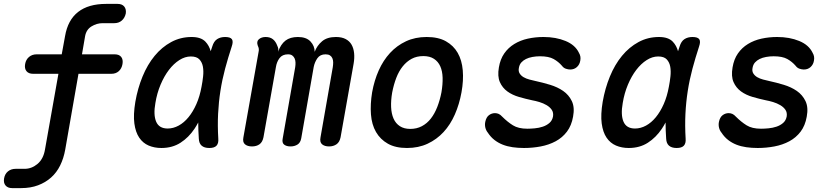

<svg xmlns="http://www.w3.org/2000/svg" viewBox="-72 -750 4292 986"><path d="M517 -471Q540 -471 550.5 -457.5Q561 -444 557 -421Q553 -398 538 -384.5Q523 -371 500 -371H331L263 18Q255 63 237 99.5Q219 136 190.5 161.5Q162 187 123.5 201.5Q85 216 37 216H-10Q-32 216 -43.5 202.5Q-55 189 -51 166Q-47 143 -31 130Q-15 117 8 117H54Q91 117 121 91.5Q151 66 159 18L228 -371H98Q75 -371 64 -384.5Q53 -398 57 -421Q61 -444 77 -457.5Q93 -471 116 -471H245L262 -564Q276 -647 329 -688.5Q382 -730 473 -730H532Q555 -730 566 -716.5Q577 -703 574 -681Q569 -658 553.5 -644.5Q538 -631 515 -631H455Q425 -631 398 -614.5Q371 -598 365 -564L349 -471Z M757 10Q721 10 691.5 -2.5Q662 -15 643 -43Q624 -71 618 -116Q612 -161 623 -227Q635 -296 660 -357Q685 -418 722 -463Q759 -508 807 -534Q855 -560 912 -560Q960 -560 983 -536Q1002 -516 1010 -487L1018 -511Q1026 -538 1043 -549Q1060 -560 1084 -560Q1111 -560 1119 -548.5Q1127 -537 1118 -511Q1099 -453 1084 -397Q1069 -341 1060 -283.5Q1051 -226 1048 -165.5Q1045 -105 1049 -38Q1051 -14 1040 -2Q1029 10 1003 10Q977 10 963.5 -2Q950 -14 949 -38Q946 -81 946 -121Q937 -104 927 -89Q897 -44 855 -17Q813 10 757 10ZM789 -90Q818 -90 845.5 -105Q873 -120 896 -148Q919 -176 936.5 -215.5Q954 -255 963 -305Q968 -330 971 -357.5Q974 -385 970 -407.5Q966 -430 952 -445Q938 -460 908 -460Q878 -460 849 -441.5Q820 -423 795.5 -391Q771 -359 752.5 -315Q734 -271 726 -221Q715 -160 730 -125Q745 -90 789 -90Z M1222 2Q1199 2 1186 -9Q1173 -20 1178 -45L1256 -484Q1258 -492 1257 -499.5Q1256 -507 1252 -515Q1244 -537 1257.5 -548.5Q1271 -560 1292 -560Q1315 -560 1329.5 -548.5Q1344 -537 1352 -515Q1356 -507 1357 -499.5Q1358 -492 1356 -484Q1370 -523 1394 -541.5Q1418 -560 1458 -560Q1501 -560 1522.5 -537Q1544 -514 1544 -484Q1556 -516 1582 -538Q1608 -560 1653 -560Q1683 -560 1703 -549.5Q1723 -539 1733.5 -520.5Q1744 -502 1746.5 -477Q1749 -452 1744 -423L1677 -45Q1672 -20 1656 -9Q1640 2 1618 2Q1595 2 1582 -9Q1569 -20 1574 -45L1637 -405Q1639 -418 1639 -429.5Q1639 -441 1635 -450.5Q1631 -460 1622.5 -465.5Q1614 -471 1600 -471Q1572 -471 1558 -451Q1544 -431 1539 -406L1475 -40Q1471 -17 1455.5 -7.5Q1440 2 1420 2Q1399 2 1387 -7.5Q1375 -17 1380 -40L1444 -405Q1446 -418 1445.5 -429.5Q1445 -441 1441 -450Q1437 -459 1429 -465Q1421 -471 1407 -471Q1378 -471 1363.5 -451.5Q1349 -432 1345 -406L1281 -45Q1276 -20 1260.5 -9Q1245 2 1222 2Z M2018 10Q1959 10 1920 -12Q1881 -34 1859 -72Q1837 -110 1833 -162.5Q1829 -215 1839 -276Q1850 -337 1873 -388.5Q1896 -440 1931 -478Q1966 -516 2013 -538Q2060 -560 2119 -560Q2179 -560 2218 -538Q2257 -516 2278.5 -478.5Q2300 -441 2304.5 -389Q2309 -337 2298 -276Q2287 -215 2264 -162.5Q2241 -110 2206 -72Q2171 -34 2124 -12Q2077 10 2018 10ZM2035 -88Q2068 -88 2094.5 -102Q2121 -116 2140.5 -141Q2160 -166 2173.5 -200.5Q2187 -235 2195 -276Q2202 -317 2201 -351Q2200 -385 2189 -409.5Q2178 -434 2156.5 -448Q2135 -462 2102 -462Q2068 -462 2042 -448Q2016 -434 1996 -409Q1976 -384 1963 -350Q1950 -316 1942 -275Q1935 -234 1936.5 -200Q1938 -166 1949 -141Q1960 -116 1981.5 -102Q2003 -88 2035 -88Z M2619 10Q2588 10 2560.5 6Q2533 2 2510 -7Q2487 -16 2467.5 -31Q2448 -46 2433 -69Q2424 -80 2420.5 -94.5Q2417 -109 2420 -124Q2425 -148 2439 -158.5Q2453 -169 2470 -169Q2480 -169 2489 -165Q2498 -161 2507 -151Q2534 -124 2562 -106.5Q2590 -89 2636 -89Q2653 -89 2674.5 -91Q2696 -93 2715.5 -99.5Q2735 -106 2749.5 -118.5Q2764 -131 2768 -152Q2771 -172 2761.5 -186Q2752 -200 2735 -210Q2718 -220 2698 -226Q2678 -232 2661 -235Q2628 -242 2593.5 -252Q2559 -262 2533.5 -280.5Q2508 -299 2495 -328.5Q2482 -358 2490 -404Q2497 -446 2517.5 -475.5Q2538 -505 2569 -524Q2600 -543 2638.5 -551.5Q2677 -560 2719 -560Q2783 -560 2832.5 -539.5Q2882 -519 2901 -479Q2907 -469 2908.5 -459Q2910 -449 2908 -439Q2905 -419 2891 -406Q2877 -393 2856 -393Q2846 -393 2834 -397Q2822 -401 2814 -412Q2796 -433 2771 -447Q2746 -461 2701 -461Q2681 -461 2662 -457.5Q2643 -454 2629 -447Q2615 -440 2605.5 -429.5Q2596 -419 2593 -403Q2589 -385 2596.5 -373Q2604 -361 2617 -353.5Q2630 -346 2647 -341.5Q2664 -337 2678 -334Q2715 -326 2753 -314.5Q2791 -303 2820 -283Q2849 -263 2864.5 -231Q2880 -199 2871 -151Q2863 -105 2839.5 -74Q2816 -43 2781.5 -24.5Q2747 -6 2705 2Q2663 10 2619 10Z M3157 10Q3121 10 3091.5 -2.5Q3062 -15 3043 -43Q3024 -71 3018 -116Q3012 -161 3023 -227Q3035 -296 3060 -357Q3085 -418 3122 -463Q3159 -508 3207 -534Q3255 -560 3312 -560Q3360 -560 3383 -536Q3402 -516 3410 -487L3418 -511Q3426 -538 3443 -549Q3460 -560 3484 -560Q3511 -560 3519 -548.5Q3527 -537 3518 -511Q3499 -453 3484 -397Q3469 -341 3460 -283.5Q3451 -226 3448 -165.5Q3445 -105 3449 -38Q3451 -14 3440 -2Q3429 10 3403 10Q3377 10 3363.5 -2Q3350 -14 3349 -38Q3346 -81 3346 -121Q3337 -104 3327 -89Q3297 -44 3255 -17Q3213 10 3157 10ZM3189 -90Q3218 -90 3245.5 -105Q3273 -120 3296 -148Q3319 -176 3336.5 -215.5Q3354 -255 3363 -305Q3368 -330 3371 -357.5Q3374 -385 3370 -407.5Q3366 -430 3352 -445Q3338 -460 3308 -460Q3278 -460 3249 -441.5Q3220 -423 3195.5 -391Q3171 -359 3152.5 -315Q3134 -271 3126 -221Q3115 -160 3130 -125Q3145 -90 3189 -90Z M3819 10Q3788 10 3760.5 6Q3733 2 3710 -7Q3687 -16 3667.5 -31Q3648 -46 3633 -69Q3624 -80 3620.5 -94.5Q3617 -109 3620 -124Q3625 -148 3639 -158.5Q3653 -169 3670 -169Q3680 -169 3689 -165Q3698 -161 3707 -151Q3734 -124 3762 -106.5Q3790 -89 3836 -89Q3853 -89 3874.5 -91Q3896 -93 3915.5 -99.5Q3935 -106 3949.5 -118.5Q3964 -131 3968 -152Q3971 -172 3961.5 -186Q3952 -200 3935 -210Q3918 -220 3898 -226Q3878 -232 3861 -235Q3828 -242 3793.5 -252Q3759 -262 3733.5 -280.5Q3708 -299 3695 -328.5Q3682 -358 3690 -404Q3697 -446 3717.5 -475.5Q3738 -505 3769 -524Q3800 -543 3838.5 -551.5Q3877 -560 3919 -560Q3983 -560 4032.5 -539.5Q4082 -519 4101 -479Q4107 -469 4108.5 -459Q4110 -449 4108 -439Q4105 -419 4091 -406Q4077 -393 4056 -393Q4046 -393 4034 -397Q4022 -401 4014 -412Q3996 -433 3971 -447Q3946 -461 3901 -461Q3881 -461 3862 -457.5Q3843 -454 3829 -447Q3815 -440 3805.5 -429.5Q3796 -419 3793 -403Q3789 -385 3796.5 -373Q3804 -361 3817 -353.5Q3830 -346 3847 -341.5Q3864 -337 3878 -334Q3915 -326 3953 -314.5Q3991 -303 4020 -283Q4049 -263 4064.5 -231Q4080 -199 4071 -151Q4063 -105 4039.5 -74Q4016 -43 3981.5 -24.5Q3947 -6 3905 2Q3863 10 3819 10Z"/></svg>

Font: Maple Mono NL Medium
Style: Italic
Weight: 500
Italic angle: -10°
Monospace: yes
Designer: subframe7536
Version: Version 7.000